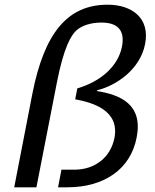

<svg xmlns="http://www.w3.org/2000/svg" viewBox="-20 -797 660 817"><path d="M412 -701C480 -701 512.5 -668.5 499 -598.5C482.5 -514.5 407.5 -449.5 309 -421L300 -374.5C375 -360.5 489.5 -327.5 467 -210C451 -129 386 -75 296.5 -75H241.5L227 0H266.5C422 0 535.5 -76 561.5 -212C589 -351.5 494.5 -393.5 392.5 -409.5L393.5 -413C471 -431.5 576 -499 597.5 -610C619 -720 541.5 -777 438 -777C268 -777 168.5 -657.5 117.5 -397L40.5 0H135L221.5 -443C251 -596 283 -647.5 305 -667.5C327.5 -688 366 -701 412 -701Z"/></svg>

Font: Monaspace Argon
Style: Italic
Weight: 400
Italic angle: -11°
Designer: Riley Cran & the Lettermatic Team
Foundry: Lettermatic
Version: Version 1.101 (Monaspace Argon)